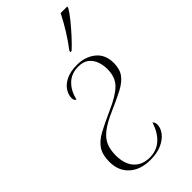

<svg xmlns="http://www.w3.org/2000/svg" viewBox="-244 -823 890 890"><g transform="rotate(-45 201.5 -378.0)"><path d="M171 10Q106 10 67.5 -24.5Q29 -59 29 -119Q29 -165 47.5 -192.5Q66 -220 103 -240Q140 -260 196 -285Q265 -315 296 -345.5Q327 -376 327 -429Q327 -455 318.5 -479Q310 -503 291 -518Q272 -533 239 -533Q194 -533 165 -505Q136 -477 126 -431Q114 -434 114 -452Q114 -473 127.5 -494Q141 -515 169 -529Q197 -543 241 -543Q294 -543 331 -513.5Q368 -484 368 -428Q368 -388 349.5 -363Q331 -338 294.5 -319Q258 -300 203 -276Q150 -253 121.5 -230.5Q93 -208 82 -181.5Q71 -155 71 -119Q71 -62 99 -31Q127 0 176 0Q264 0 300 -107Q302 -104 305.5 -99Q309 -94 309 -84Q309 -61 292.5 -39.5Q276 -18 245.5 -4Q215 10 171 10ZM262 -614Q287 -646 312 -686Q337 -726 357 -766H400L399 -758Q386 -736 364 -709Q342 -682 317 -654.5Q292 -627 269 -606H261Z"/></g></svg>

Font: Noto Serif Display SemiCondensed ExtraLight
Style: Italic
Weight: 200
Width: 4
Italic angle: -12°
Designer: Monotype Design Team
Foundry: Monotype Imaging Inc.
Version: Version 2.009